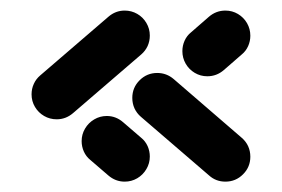

<svg xmlns="http://www.w3.org/2000/svg" viewBox="-20 -442 536 365"><path d="M264.8 -144.4Q264.8 -131.5 258.3 -120.6Q251.9 -109.6 240.9 -103.1Q230 -96.7 217 -96.7Q199.6 -96.7 185.9 -108.5L151.5 -138.1Q143.7 -144.4 139.4 -153.9Q135.2 -163.3 135.2 -173.7Q135.2 -186.7 141.7 -197.6Q148.1 -208.5 159.1 -215Q170 -221.5 183 -221.5Q200.4 -221.5 214.1 -209.6L248.5 -180Q256.3 -173.7 260.6 -164.3Q264.8 -154.8 264.8 -144.4ZM217 -421.9Q230 -421.9 240.9 -415.6Q251.9 -409.3 258.3 -398.3Q264.8 -387.4 264.8 -374.4Q264.8 -363.7 260.6 -354.4Q256.3 -345.2 248.5 -338.5L118.9 -227Q105.2 -215.2 87.8 -215.2Q74.8 -215.2 63.9 -221.5Q53 -227.8 46.5 -238.7Q40 -249.6 40 -262.6Q40 -273.3 44.3 -282.6Q48.5 -291.9 56.3 -298.5L185.9 -410Q199.6 -421.9 217 -421.9ZM374.1 -297Q361.1 -297 350.2 -303.5Q339.3 -310 333 -320.9Q326.7 -331.9 326.7 -344.8Q326.7 -355.2 330.9 -364.6Q335.2 -374.1 343 -380.4L377 -410Q390.7 -421.9 408.5 -421.9Q421.5 -421.9 432.4 -415.4Q443.3 -408.9 449.6 -398Q455.9 -387 455.9 -374.1Q455.9 -363.7 451.7 -354.3Q447.4 -344.8 439.6 -338.5L405.6 -308.9Q391.9 -297 374.1 -297ZM231.5 -255.9Q231.5 -275.6 245.4 -289.4Q259.3 -303.3 278.9 -303.3Q296.7 -303.3 310.4 -291.5L439.6 -180Q447.4 -173.3 451.7 -164.1Q455.9 -154.8 455.9 -144.1Q455.9 -124.4 442 -110.6Q428.1 -96.7 408.5 -96.7Q390.4 -96.7 377.4 -108.5L247.8 -220Q240 -226.7 235.7 -235.9Q231.5 -245.2 231.5 -255.9Z"/></svg>

Font: 26F Galaxy Sans Extra Bold
Style: Regular
Weight: 800
Designer: C₂₉H₂₅N₃O₅
Version: Version 1.100